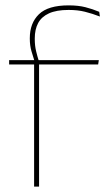

<svg xmlns="http://www.w3.org/2000/svg" viewBox="-20 -695 416 715"><path d="M235.5 -675Q271.5 -675 298 -668.2Q324.5 -661.5 349.5 -651L352 -633.5Q323.5 -644.5 296.5 -651.2Q269.5 -658 235.5 -658Q190 -658 162.2 -645.2Q134.5 -632.5 122 -609Q109.5 -585.5 109.5 -552V-549Q109.5 -525 114.5 -504.2Q119.5 -483.5 125 -466.5L108.5 -464V-467.5Q103.5 -482.5 97.2 -504.2Q91 -526 91 -550.5V-553Q91 -609 125 -642Q159 -675 235.5 -675ZM107 0V-460H125.5V0ZM14 -455V-471H114H120H348L345.5 -455Z"/></svg>

Font: Anek Telugu Medium Thin
Style: Regular
Weight: 250
Version: Version 1.003